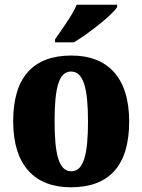

<svg xmlns="http://www.w3.org/2000/svg" viewBox="-20 -786 605 816"><path d="M214 -619V-606H294C356 -643 456 -721 478 -756V-766H306C288 -721 241 -659 214 -619ZM281 10C444 10 529 -82 529 -270C529 -458 436 -550 284 -550C121 -550 36 -458 36 -270C36 -82 129 10 281 10ZM283 -58C230 -58 212 -131 212 -270C212 -410 229 -482 282 -482C335 -482 354 -410 354 -270C354 -131 336 -58 283 -58Z"/></svg>

Font: Noto Serif Ethiopic Condensed Black
Style: Regular
Weight: 900
Width: 3
Designer: Monotype Design Team
Foundry: Monotype Imaging Inc.
Version: Version 2.102